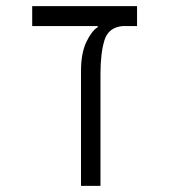

<svg xmlns="http://www.w3.org/2000/svg" viewBox="-20 -606 626 626"><path d="M426.8 -585.9V-521H379.4Q333.5 -516.6 320.6 -474.9Q307.6 -433.1 307.6 -364.3V0H244.1V-373.5Q244.1 -433.1 261.7 -469.5Q279.3 -505.9 298.8 -517.6V-521H85V-585.9Z"/></svg>

Font: CaskaydiaMono NF Light
Style: Regular
Weight: 300
Designer: Aaron Bell
Foundry: Saja Typeworks
Version: Version 2111.001; ttfautohint (v1.8.4);Nerd Fonts 3.1.1